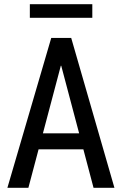

<svg xmlns="http://www.w3.org/2000/svg" viewBox="-20 -891 579 911"><path d="M375.5 -182.6H163.1L114.7 0H15.1L223.1 -710.9H317.9L522.9 0H423.8ZM183.6 -258.3H355.5L270.5 -579.1H268.6ZM418 -806.6H121.6V-871.1H418Z"/></svg>

Font: Franco
Style: Regular
Weight: 400
Designer: Google
Version: Version 1.200311; 2013